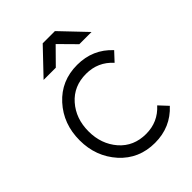

<svg xmlns="http://www.w3.org/2000/svg" viewBox="-207 -800 912 912"><g transform="rotate(-45 249.0 -344.0)"><path d="M127 -574H209L288 -654L367 -574H449L329 -700H247ZM290 -512Q183 -512 114 -436Q45 -360 45 -250Q45 -141 114 -64Q183 12 290 12Q395 12 464 -63L423 -107Q370 -48 290 -48Q207 -48 156 -106Q105 -165 105 -250Q105 -336 156 -394Q207 -452 290 -452Q370 -452 423 -393L464 -437Q395 -512 290 -512Z"/></g></svg>

Font: Unageo
Style: Light
Weight: 300
Designer: Richard Sepsi
Foundry: Richard Sepsi
Version: Version 2.000